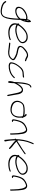

<svg xmlns="http://www.w3.org/2000/svg" viewBox="2378 -3160 1046 5842"><g transform="rotate(90 2901.0 -239.0)"><path d="M12 112C11 117 12 121 14 124L35 155C78 213 177 257 310 264C452 268 505 197 540 81C575 -52 581 -191 585 -306V-321C585 -326 584 -333 585 -340C611 -383 635 -445 646 -503C654 -539 657 -576 656 -600C655 -625 654 -674 622 -652C592 -632 570 -590 566 -545C474 -568 375 -520 317 -482C268 -450 228 -411 206 -362C181 -307 180 -260 199 -226C225 -191 282 -168 370 -186C443 -201 508 -241 547 -286C544 -209 539 -106 526 -24C509 83 487 192 402 220C346 238 273 227 218 213C149 196 93 169 68 131L46 100C44 97 39 94 34 94C25 94 14 102 12 112ZM223 -297C228 -342 247 -377 279 -406C316 -442 368 -475 422 -497C473 -517 516 -518 560 -506C555 -460 549 -392 549 -343L537 -327C501 -277 438 -237 366 -220C271 -201 221 -244 223 -297ZM608 -573C610 -583 613 -592 618 -599C619 -576 619 -553 613 -520C609 -523 605 -528 599 -530C601 -545 604 -560 608 -573ZM594 -485C598 -483 602 -483 606 -484C602 -466 597 -447 590 -427C591 -448 592 -468 594 -485Z M698 -287C685 -270 694 -253 702 -243L701 -240C684 -183 686 -149 698 -107C734 -19 842 45 1024 29C1078 24 1114 16 1143 6L1184 -8C1189 -10 1193 -14 1196 -18C1208 -34 1193 -45 1179 -42L1137 -27C1111 -18 1076 -12 1026 -7C924 3 840 -20 795 -56C749 -93 714 -145 731 -217C766 -198 809 -185 869 -182C950 -178 1028 -198 1090 -218C1165 -245 1236 -282 1275 -338C1312 -397 1293 -452 1269 -486C1247 -516 1218 -544 1163 -555C1046 -576 958 -532 888 -479C829 -434 764 -366 729 -302C715 -308 704 -296 698 -287ZM746 -258 750 -266C784 -336 857 -409 919 -456C966 -492 1011 -518 1076 -523C1168 -531 1213 -497 1237 -462C1254 -437 1273 -396 1245 -352C1226 -324 1192 -300 1160 -283C1109 -258 1047 -239 979 -225C882 -205 792 -227 746 -258Z M1287 -26C1272 -17 1275 2 1288 5L1303 8C1330 11 1369 16 1408 19C1454 23 1504 32 1550 36C1662 40 1722 10 1768 -39C1783 -55 1804 -83 1811 -104C1815 -138 1799 -158 1777 -173C1769 -180 1758 -187 1745 -194C1732 -201 1719 -210 1700 -219C1661 -236 1618 -252 1571 -261L1512 -271C1482 -277 1444 -291 1429 -305C1415 -318 1407 -329 1413 -353C1417 -364 1423 -377 1432 -392C1441 -406 1468 -429 1508 -462C1547 -494 1578 -514 1598 -522C1628 -534 1655 -540 1682 -531L1713 -516C1737 -501 1767 -491 1796 -482L1816 -475C1836 -466 1857 -505 1836 -509L1815 -516C1803 -521 1792 -525 1780 -530C1753 -540 1737 -554 1710 -564C1667 -577 1628 -571 1582 -554C1555 -544 1519 -520 1476 -484C1434 -448 1410 -421 1400 -404C1389 -386 1382 -369 1378 -354C1350 -234 1519 -237 1612 -211C1665 -192 1716 -165 1750 -143C1766 -133 1773 -123 1775 -103C1746 -51 1697 -10 1624 -1C1548 7 1486 -11 1422 -17C1384 -20 1344 -26 1316 -28L1302 -30C1297 -31 1292 -29 1287 -26Z M1881 -26C1893 0 1934 18 1981 20C2096 24 2205 -17 2264 -60C2294 -82 2332 -111 2350 -135C2358 -147 2362 -161 2352 -166C2344 -171 2330 -164 2326 -158C2308 -135 2277 -110 2247 -88C2227 -74 2201 -61 2169 -48C2106 -23 1996 -1 1939 -27C1917 -38 1909 -46 1914 -77C1914 -92 1919 -110 1926 -132C1953 -216 2017 -295 2074 -348C2107 -375 2138 -393 2182 -400C2196 -401 2211 -402 2223 -403C2248 -405 2286 -405 2304 -409C2316 -413 2331 -414 2338 -425C2350 -444 2336 -454 2316 -448C2281 -440 2223 -440 2182 -435C2128 -429 2084 -403 2048 -371C2007 -331 1956 -266 1926 -213C1896 -159 1863 -72 1881 -26Z M2492 -404C2485 -355 2478 -214 2475 -148C2467 -128 2461 -109 2458 -91C2448 -47 2444 -5 2453 22C2458 28 2471 44 2485 35C2500 25 2502 2 2505 -27C2510 -63 2508 -107 2511 -149C2513 -152 2514 -154 2514 -156L2526 -183C2532 -197 2540 -211 2548 -225C2580 -279 2627 -346 2686 -375C2695 -379 2704 -381 2713 -381C2744 -377 2760 -359 2773 -337C2782 -320 2791 -298 2799 -270C2822 -181 2841 -62 2860 22L2868 54C2873 75 2909 59 2904 39L2897 6C2876 -78 2865 -195 2845 -283C2838 -313 2828 -337 2816 -356C2796 -388 2773 -414 2721 -417C2673 -417 2643 -395 2611 -368C2574 -334 2542 -282 2517 -237C2517 -236 2516 -236 2515 -235L2516 -253C2523 -365 2526 -402 2544 -498C2552 -541 2564 -582 2585 -609C2598 -625 2603 -628 2615 -634H2623C2647 -639 2651 -674 2628 -670C2615 -668 2605 -667 2591 -659C2523 -614 2506 -500 2492 -404Z M3074 -348C3034 -273 3041 -202 3065 -155C3083 -118 3119 -82 3171 -62C3219 -44 3289 -27 3365 -38C3449 -53 3513 -107 3541 -189C3564 -249 3564 -314 3561 -361L3559 -385C3569 -393 3574 -406 3566 -414L3551 -427C3550 -435 3547 -442 3544 -448C3535 -474 3516 -505 3497 -517L3485 -524C3465 -538 3432 -507 3452 -494L3464 -487C3472 -483 3484 -475 3493 -463C3495 -461 3496 -458 3498 -455C3461 -464 3413 -467 3358 -467C3292 -469 3232 -462 3186 -449C3141 -435 3098 -393 3074 -348ZM3083 -226C3074 -306 3125 -394 3191 -415C3233 -426 3291 -433 3348 -431C3426 -431 3485 -425 3517 -403L3519 -393C3528 -339 3533 -269 3507 -194C3476 -108 3403 -57 3281 -74C3192 -89 3122 -126 3099 -177C3091 -192 3085 -208 3083 -226Z M3620 -190C3611 -150 3604 -108 3621 -91C3629 -82 3640 -77 3652 -77H3662C3675 -77 3688 -85 3690 -95C3692 -105 3683 -113 3670 -113H3662C3639 -123 3649 -158 3656 -190L3670 -253C3676 -274 3682 -295 3691 -318C3720 -401 3790 -465 3875 -495C3905 -507 3928 -515 3951 -499C3963 -491 3974 -477 3984 -458C3995 -436 4005 -410 4012 -380C4030 -294 4033 -243 4037 -133L4040 -36C4039 -11 4076 -23 4077 -45L4074 -142C4071 -254 4068 -305 4054 -392C4045 -444 4029 -501 3987 -528C3947 -552 3910 -545 3860 -527C3812 -508 3767 -481 3731 -449C3682 -401 3655 -331 3634 -253Z M4306 -664C4242 -518 4217 -345 4214 -202L4208 -198C4190 -187 4193 -163 4213 -166C4214 -151 4214 -135 4214 -119C4217 -44 4229 68 4235 127L4237 141C4238 161 4287 154 4285 130L4282 116C4280 106 4276 76 4266 28C4257 -20 4254 -72 4252 -129L4250 -186C4252 -187 4255 -189 4257 -191C4272 -171 4290 -154 4319 -128C4346 -105 4378 -79 4417 -50C4454 -21 4471 -5 4475 0C4481 6 4495 17 4508 4C4516 -4 4516 -16 4511 -22L4503 -28C4499 -33 4483 -49 4453 -78C4413 -106 4382 -131 4356 -154C4328 -179 4305 -197 4290 -215C4292 -217 4295 -219 4298 -221C4393 -283 4543 -373 4629 -438L4664 -464C4669 -467 4672 -471 4673 -476C4675 -486 4672 -496 4662 -496C4657 -496 4651 -494 4646 -491L4611 -465C4587 -447 4556 -424 4514 -397C4430 -348 4344 -292 4279 -247C4275 -244 4272 -242 4269 -240C4267 -243 4265 -245 4264 -248L4254 -262C4253 -263 4253 -264 4252 -264C4253 -274 4254 -284 4255 -293C4259 -346 4265 -393 4273 -433C4292 -525 4305 -578 4340 -657L4367 -721C4376 -742 4344 -751 4334 -728Z M4701 -287C4688 -270 4697 -253 4705 -243L4704 -240C4687 -183 4689 -149 4701 -107C4737 -19 4845 45 5027 29C5081 24 5117 16 5146 6L5187 -8C5192 -10 5196 -14 5199 -18C5211 -34 5196 -45 5182 -42L5140 -27C5114 -18 5079 -12 5029 -7C4927 3 4843 -20 4798 -56C4752 -93 4717 -145 4734 -217C4769 -198 4812 -185 4872 -182C4953 -178 5031 -198 5093 -218C5168 -245 5239 -282 5278 -338C5315 -397 5296 -452 5272 -486C5250 -516 5221 -544 5166 -555C5049 -576 4961 -532 4891 -479C4832 -434 4767 -366 4732 -302C4718 -308 4707 -296 4701 -287ZM4749 -258 4753 -266C4787 -336 4860 -409 4922 -456C4969 -492 5014 -518 5079 -523C5171 -531 5216 -497 5240 -462C5257 -437 5276 -396 5248 -352C5229 -324 5195 -300 5163 -283C5112 -258 5050 -239 4982 -225C4885 -205 4795 -227 4749 -258Z M5325 -190C5316 -150 5309 -108 5326 -91C5334 -82 5345 -77 5357 -77H5367C5380 -77 5393 -85 5395 -95C5397 -105 5388 -113 5375 -113H5367C5344 -123 5354 -158 5361 -190L5375 -253C5381 -274 5387 -295 5396 -318C5425 -401 5495 -465 5580 -495C5610 -507 5633 -515 5656 -499C5668 -491 5679 -477 5689 -458C5700 -436 5710 -410 5717 -380C5735 -294 5738 -243 5742 -133L5745 -36C5744 -11 5781 -23 5782 -45L5779 -142C5776 -254 5773 -305 5759 -392C5750 -444 5734 -501 5692 -528C5652 -552 5615 -545 5565 -527C5517 -508 5472 -481 5436 -449C5387 -401 5360 -331 5339 -253Z"/></g></svg>

Font: Stray Cat
Style: ExtObl
Weight: 400
Version: Version 1.0